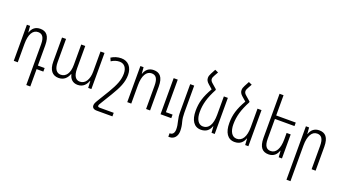

<svg xmlns="http://www.w3.org/2000/svg" viewBox="-70 -1483 4354 2434"><g transform="rotate(20 2107.5 -266.5)"><path d="M327 234H381V0H472V-48H381V-322C381 -450 332 -497 252 -497C185 -497 145 -461 126 -402H123L116 -487H73V0H127V-248C127 -378 169 -448 240 -448C296 -448 327 -412 327 -314Z M679 10C750 10 791 -32 813 -90H818C830 -33 868 10 936 10C1015 10 1050 -44 1068 -92H1072L1077 0H1120V-487H1066V-216C1066 -113 1024 -38 949 -38C898 -38 860 -76 860 -184V-487H806V-211C806 -100 761 -38 691 -38C639 -38 601 -78 601 -175V-487H547V-163C547 -45 598 10 679 10Z M1489 234V186H1303C1281 186 1274 180 1274 168C1274 157 1281 145 1295 123L1385 -25C1456 -142 1496 -227 1496 -326C1496 -429 1439 -497 1345 -497C1295 -497 1249 -482 1210 -457L1229 -414C1264 -437 1300 -449 1339 -449C1401 -449 1440 -404 1440 -323C1440 -239 1409 -164 1341 -49L1246 107C1223 145 1214 163 1214 185C1214 215 1234 234 1278 234Z M1604 0H1658V-248C1658 -378 1702 -449 1771 -449C1827 -449 1858 -413 1858 -314V0H1912V-322C1912 -450 1863 -497 1783 -497C1718 -497 1676 -461 1657 -402H1654L1647 -487H1604ZM2053 0H2198V-48H2108V-487H2053Z M2276 -122C2276 -66 2281 -34 2290 3C2300 40 2306 78 2306 111C2306 159 2285 187 2250 187H2243V234H2258C2322 234 2361 185 2361 114C2361 73 2354 31 2344 -2C2334 -40 2330 -78 2330 -122V-487H2276Z M2604 -537 2542 -591C2519 -610 2510 -626 2510 -644C2510 -658 2516 -675 2527 -693L2557 -747L2512 -767L2478 -703C2465 -679 2459 -660 2459 -640C2459 -612 2471 -590 2500 -565L2554 -518C2482 -393 2456 -304 2456 -194C2456 -69 2504 10 2599 10C2670 10 2711 -27 2731 -85H2735L2741 0H2784V-487H2730V-239C2730 -107 2686 -38 2610 -38C2545 -38 2510 -104 2510 -196C2510 -307 2539 -402 2604 -525Z M3058 -537 2996 -591C2973 -610 2964 -626 2964 -644C2964 -658 2970 -675 2981 -693L3011 -747L2966 -767L2932 -703C2919 -679 2913 -660 2913 -640C2913 -612 2925 -590 2954 -565L3008 -518C2936 -393 2910 -304 2910 -194C2910 -69 2958 10 3053 10C3124 10 3165 -27 3185 -85H3189L3195 0H3238V-487H3184V-239C3184 -107 3140 -38 3064 -38C2999 -38 2964 -104 2964 -196C2964 -307 2993 -402 3058 -525Z M3691 -324H3636V-239C3636 -110 3593 -39 3523 -39C3468 -39 3436 -75 3436 -173V-440H3700V-487H3436V-760H3382V-165C3382 -37 3431 10 3512 10C3576 10 3619 -27 3637 -85H3641L3647 0H3691Z M3837 234H3891V-248C3891 -378 3935 -449 4004 -449C4060 -449 4091 -413 4091 -314V0H4145V-322C4145 -450 4096 -497 4016 -497C3951 -497 3909 -461 3890 -402H3887L3880 -487H3837Z"/></g></svg>

Font: Noto Sans Armenian Condensed Light
Style: Regular
Weight: 300
Width: 3
Designer: Monotype Design Team
Foundry: Monotype Imaging Inc.
Version: Version 2.008